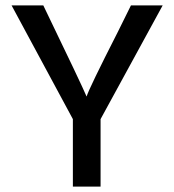

<svg xmlns="http://www.w3.org/2000/svg" viewBox="-20 -694 648 714"><path d="M354 0H251V-251L23 -674H141Q284 -378 302 -335Q311 -365 418 -575L467 -674H585L354 -251Z"/></svg>

Font: Hind Guntur Medium
Style: Regular
Weight: 500
Designer: Manushi Parikh, Hitesh Malaviya
Foundry: Indian Type Foundry
Version: Version 1.000;PS 1.0;hotconv 1.0.86;makeotf.lib2.5.63406; tt